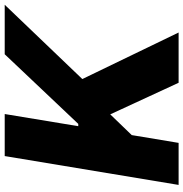

<svg xmlns="http://www.w3.org/2000/svg" viewBox="-2 -765 767 803"><g transform="rotate(-90 381.5 -363.5)"><path d="M130.3 -727.3H306.1L255.3 -419.7H264.9L556.1 -727.3H763.1L452.4 -402.7L647 0H436.8L304.7 -285.9L218 -196L185.4 0H9.6Z"/></g></svg>

Font: Inter P Extra Bold
Style: Italic
Weight: 800
Italic angle: 9.39999°
Designer: Rasmus Andersson
Foundry: rsms
Version: Version 3.018;git-588b23468